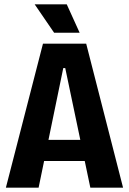

<svg xmlns="http://www.w3.org/2000/svg" viewBox="-20 -860 591 880"><path d="M7 0 177 -660H375L544 0H394L279 -548H270L157 0ZM119 -122V-219H441V-122ZM228 -710 139 -840H286L345 -710Z"/></svg>

Font: Bricolage Grotesque 72pt SemiCondensed
Style: Bold
Weight: 700
Width: 4
Designer: Mathieu Triay
Foundry: Atelier Triay
Version: Version 1.001;gftools[0.9.33.dev8+g029e19f]